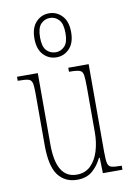

<svg xmlns="http://www.w3.org/2000/svg" viewBox="-91 -871 640 937"><g transform="rotate(-10 229.0 -402.0)"><path d="M215 10Q155 10 121 -34.5Q87 -79 87 -184V-443Q87 -477 83 -492.5Q79 -508 64 -512Q49 -516 16 -516H12V-536H115V-183Q115 -15 217 -15Q259 -15 286 -41.5Q313 -68 326 -111Q339 -154 339 -203V-426Q339 -468 336 -487Q333 -506 318.5 -511Q304 -516 269 -516H266V-536H367V-101Q367 -62 371 -45Q375 -28 390 -24Q405 -20 438 -20H440V0H343L341 -77H337Q319 -39 290 -14.5Q261 10 215 10ZM219 -596Q181 -596 154.5 -624Q128 -652 128 -705Q128 -758 154.5 -786Q181 -814 219 -814Q257 -814 283.5 -786Q310 -758 310 -705Q310 -652 283.5 -624Q257 -596 219 -596ZM220 -621Q245 -621 263.5 -640Q282 -659 282 -705Q282 -752 263.5 -771.5Q245 -791 220 -791Q193 -791 174.5 -771.5Q156 -752 156 -705Q156 -659 174.5 -640Q193 -621 220 -621Z"/></g></svg>

Font: Noto Serif Tamil ExtraCondensed Thin
Style: Italic
Weight: 100
Width: 2
Italic angle: -12°
Designer: Indian Type Foundry, Tom Grace, and the Monotype Design Team
Foundry: Monotype Imaging Inc.
Version: Version 2.003; ttfautohint (v1.8.4.7-5d5b)